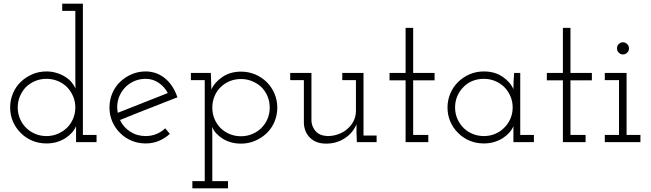

<svg xmlns="http://www.w3.org/2000/svg" viewBox="-20 -770 3524 1040"><path d="M503 0H392V-41Q392 -53 392 -63.5Q392 -74 392 -87Q385 -69 370.5 -52.5Q356 -36 335.5 -22.5Q315 -9 288.5 -1Q262 7 232 7Q190 7 154.5 -8Q119 -23 92 -50Q65 -77 50 -112Q35 -147 35 -188Q35 -228 50 -264Q65 -300 92 -326Q119 -352 154.5 -367.5Q190 -383 232 -383Q260 -383 286.5 -375Q313 -367 334 -353.5Q355 -340 368 -324Q381 -308 389 -291Q388 -318 388 -335Q388 -352 388 -379V-711H317V-750H429V-39H503ZM232 -343Q198 -343 170 -331Q142 -319 120 -298Q100 -277 88 -248.5Q76 -220 76 -188Q76 -155 88.5 -126Q101 -97 123 -76Q144 -56 171.5 -44.5Q199 -33 232 -33Q264 -33 291.5 -44.5Q319 -56 341 -76Q363 -97 375.5 -126Q388 -155 388 -188Q388 -221 375 -250.5Q362 -280 340 -301Q319 -321 291 -332Q263 -343 232 -343Z M900 -45Q874 -21 841 -7Q808 7 769 7Q728 7 692.5 -8Q657 -23 630 -50Q603 -77 588 -112Q573 -147 573 -188Q573 -228 588 -264Q603 -300 630 -326Q657 -352 692.5 -367.5Q728 -383 769 -383Q800 -383 828 -372.5Q856 -362 878 -342Q899 -324 915 -298.5Q931 -273 941 -243Q863 -212 785.5 -182Q708 -152 630 -120Q648 -81 685 -57Q722 -33 769 -33Q800 -33 827 -44Q854 -55 875 -75ZM769 -343Q731 -343 699.5 -327Q668 -311 647 -284Q627 -258 619 -225.5Q611 -193 618 -159Q686 -186 753.5 -212.5Q821 -239 889 -266Q871 -300 839.5 -321.5Q808 -343 769 -343Z M1022 250V211H1089V-336H1014V-375H1122Q1122 -352 1123.5 -329.5Q1125 -307 1125 -285Q1142 -324 1184.5 -353Q1227 -382 1286 -382Q1326 -382 1362 -367Q1398 -352 1425 -325Q1452 -298 1467 -262.5Q1482 -227 1482 -187Q1482 -147 1467 -111Q1452 -75 1425 -49Q1398 -23 1362 -7.5Q1326 8 1286 8Q1256 8 1230 0.5Q1204 -7 1183.5 -20.5Q1163 -34 1149.5 -49.5Q1136 -65 1129 -83Q1129 -73 1129.5 -63.5Q1130 -54 1130 -45V211H1215V250ZM1286 -342Q1252 -342 1223.5 -330Q1195 -318 1174 -297Q1153 -276 1141.5 -247.5Q1130 -219 1130 -187Q1130 -154 1142 -125.5Q1154 -97 1176 -75Q1197 -55 1225 -43.5Q1253 -32 1286 -32Q1317 -32 1345 -43.5Q1373 -55 1394 -75Q1416 -96 1428.5 -125Q1441 -154 1441 -187Q1441 -221 1428.5 -250Q1416 -279 1394 -300Q1373 -319 1345 -330.5Q1317 -342 1286 -342Z M1911 -97Q1891 -49 1846.5 -20.5Q1802 8 1747 8Q1692 8 1660 -23Q1628 -54 1626 -104V-336H1552V-375H1667V-115Q1669 -82 1690.5 -58.5Q1712 -35 1754 -33Q1785 -33 1812.5 -43Q1840 -53 1861.5 -71.5Q1883 -90 1895.5 -115Q1908 -140 1908 -170V-336H1834V-375H1949V-36H2020V0H1913L1911 -52Z M2300 0H2177V-335H2090V-375H2177V-619H2218V-375H2334V-335H2218V-39H2300Z M2872 0H2761V-41Q2761 -53 2761 -63.5Q2761 -74 2761 -87Q2754 -69 2739.5 -52.5Q2725 -36 2704.5 -22.5Q2684 -9 2657.5 -1Q2631 7 2601 7Q2559 7 2523.5 -8Q2488 -23 2461 -50Q2434 -77 2419 -112Q2404 -147 2404 -188Q2404 -227 2419 -263Q2434 -299 2461 -325.5Q2488 -352 2523.5 -367.5Q2559 -383 2601 -383Q2660 -383 2702 -354.5Q2744 -326 2761 -287Q2761 -308 2762 -330.5Q2763 -353 2765 -375H2798V-39H2872ZM2601 -343Q2567 -343 2538 -331Q2509 -319 2489 -297Q2468 -276 2456.5 -248Q2445 -220 2445 -188Q2445 -154 2458 -125Q2471 -96 2494 -74Q2515 -55 2542 -44Q2569 -33 2601 -33Q2633 -33 2661 -44.5Q2689 -56 2710 -77Q2732 -98 2744.5 -126.5Q2757 -155 2757 -188Q2757 -221 2744.5 -249.5Q2732 -278 2711 -299Q2689 -320 2661 -331.5Q2633 -343 2601 -343Z M3152 0H3029V-335H2942V-375H3029V-619H3070V-375H3186V-335H3070V-39H3152Z M3449 0H3256V-39H3333V-336H3256V-375H3374V-39H3449ZM3387 -508Q3387 -494 3377 -484.5Q3367 -475 3354 -475Q3342 -475 3332 -484.5Q3322 -494 3322 -508Q3322 -522 3332 -531.5Q3342 -541 3354 -541Q3367 -541 3377 -531.5Q3387 -522 3387 -508Z"/></svg>

Font: Josefin Slab
Style: Regular
Weight: 400
Designer: Santiago Orozco
Foundry: Typemade
Version: Version 2.000